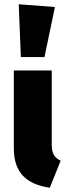

<svg xmlns="http://www.w3.org/2000/svg" viewBox="-20 -864 319 902"><path d="M68 -844 78 -596H189L238 -831ZM223 -533H45V-167C45 -51 106 2 214 18L265 -109C233 -125 223 -144 223 -190Z"/></svg>

Font: Fira Sans ExtraBold
Style: Regular
Weight: 800
Designer: bBox Type GmbH & Carrois Corporate GbR & Edenspiekermann AG
Foundry: bBox Type GmbH & Carrois Corporate GbR & Edenspiekermann AG
Version: Version 4.300;PS 004.300;hotconv 1.0.88;makeotf.lib2.5.64775